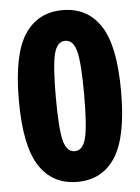

<svg xmlns="http://www.w3.org/2000/svg" viewBox="-53 -771 600 823"><g transform="rotate(-5 247.0 -359.5)"><path d="M410.5 -77Q354 10 247 10Q140 10 83.5 -77Q27 -164 27 -360Q27 -556 83.5 -642.5Q140 -729 247 -729Q354 -729 410.5 -642.5Q467 -556 467 -360Q467 -164 410.5 -77ZM199 -173.5Q212 -122 247 -122Q282 -122 295 -173.5Q308 -225 308 -360Q308 -495 295 -546Q282 -597 247 -597Q212 -597 199 -546Q186 -495 186 -360Q186 -225 199 -173.5Z"/></g></svg>

Font: Mona Sans Condensed ExtraBold
Style: Regular
Weight: 800
Width: 3
Designer: Deni Anggara
Foundry: GitHub
Version: Version 1.001;gftools[0.9.33]